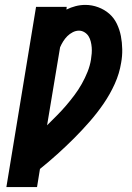

<svg xmlns="http://www.w3.org/2000/svg" viewBox="-20 -763 540 783"><path d="M6 0 127 -735H252L251 -724Q269 -733 288.5 -738Q308 -743 328 -743Q355 -743 380.5 -733.5Q406 -724 425.5 -707Q445 -690 456.5 -666Q468 -642 473 -616Q478 -590 478.5 -562Q479 -534 474 -507Q467 -463 448 -421Q429 -379 403 -341Q377 -303 346 -267.5Q315 -232 282 -199Q249 -166 214 -134.5Q179 -103 143 -74L131 0ZM172 -252Q192 -272 211.5 -291.5Q231 -311 249 -332Q267 -353 283.5 -375Q300 -397 313.5 -421Q327 -445 337 -470Q347 -495 351 -520Q353 -532 354 -545Q355 -558 354 -570Q353 -582 350 -594Q347 -606 341 -615.5Q335 -625 324.5 -631.5Q314 -638 302 -638Q289 -638 276.5 -631.5Q264 -625 254.5 -615.5Q245 -606 237.5 -594Q230 -582 225 -570Z"/></svg>

Font: Iosevka Slab Extrabold
Style: Italic
Weight: 800
Italic angle: -9°
Monospace: yes
Designer: Belleve Invis
Foundry: Belleve Invis
Version: Version 11.1.0; ttfautohint (v1.8.3)